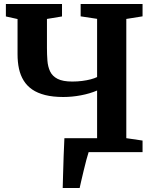

<svg xmlns="http://www.w3.org/2000/svg" viewBox="-20 -763 776 963"><path d="M294.5 180Q295.5 150 296.5 108.2Q297.5 66.5 299.2 20Q301 -26.5 303 -70H467V-309Q431 -293.5 386.2 -285Q341.5 -276.5 297.5 -276.5Q245.5 -276.5 206.8 -286.2Q168 -296 141.5 -314.2Q115 -332.5 98.8 -358.8Q82.5 -385 75.2 -418.2Q68 -451.5 68 -491V-667.5L9.5 -680.5V-743H291V-680.5L215.5 -668V-523Q215.5 -489.5 217.8 -459.2Q220 -429 231.2 -405Q242.5 -381 268.8 -367.5Q295 -354 342.5 -354Q368 -354 391.8 -357Q415.5 -360 435.2 -365.2Q455 -370.5 467 -376.5V-668.5L384.5 -681V-743H695V-681L613.5 -668V-70L695 -58V0H424.5Q420 13 413.2 38.8Q406.5 64.5 399.5 93.5Q392.5 122.5 387 146.5Q381.5 170.5 379.5 180Z"/></svg>

Font: Merriweather 20pt
Style: Bold
Weight: 700
Version: Version 2.100